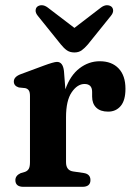

<svg xmlns="http://www.w3.org/2000/svg" viewBox="-20 -723 520 743"><path d="M227.5 -448 233 -377.5Q252 -431.5 287.8 -458.8Q323.5 -486 366 -486Q412.5 -486 439 -458.2Q465.5 -430.5 465.5 -379.5Q465.5 -334.5 447 -312.8Q428.5 -291 398.5 -291Q368.5 -291 352.5 -306.5Q336.5 -322 336.5 -349V-367.5Q336.5 -398 307 -398Q279.5 -398 257.5 -366Q235.5 -334 235.5 -269V-95.5Q235.5 -63.5 263 -59.5L304 -53.5Q330 -49.5 330 -26Q330 0 298.5 0H71Q39.5 0 39.5 -26Q39.5 -43.5 60 -53L77 -58Q86.5 -61.5 91.2 -69.5Q96 -77.5 96 -95.5V-351.5Q96 -367 91.2 -373.5Q86.5 -380 77.5 -382L53 -384.5Q33.5 -390.5 33.5 -407.5Q33.5 -426 60.5 -436L148 -468.5Q188.5 -483.5 200.5 -483.5Q223.5 -483.5 227.5 -448ZM320 -551Q307.5 -536.5 296 -528.2Q284.5 -520 268 -520Q251 -520 239.2 -528Q227.5 -536 215.5 -551L126.5 -661.5Q117.5 -672.5 117.8 -682Q118 -691.5 124 -697Q131.5 -703 142.2 -702.8Q153 -702.5 164.5 -694L268 -615L371 -694Q382.5 -702.5 393.2 -702.8Q404 -703 411.5 -697Q417.5 -691.5 417.8 -682Q418 -672.5 409 -661.5Z"/></svg>

Font: Fraunces 9pt S050 SemiBold
Style: Regular
Weight: 600
Version: Version 1.000; ttfautohint (v1.8.3)